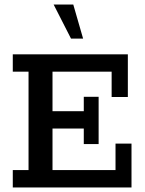

<svg xmlns="http://www.w3.org/2000/svg" viewBox="-20 -821 636 841"><path d="M36 0V-76H105V-507H36V-583H540V-396H469V-507H210V-334H347V-397H412V-190H347V-258H210V-76H486V-192H556V0ZM291 -652 215 -801H301L344 -652Z"/></svg>

Font: Rokkitt SemiBold Medium
Style: Regular
Weight: 500
Version: Version 3.103